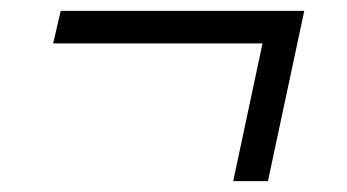

<svg xmlns="http://www.w3.org/2000/svg" viewBox="-20 -334 640 354"><path d="M410 0 464 -254H78L92 -314H541L474 0Z"/></svg>

Font: Red Hat Mono
Style: Italic
Weight: 300
Italic angle: -12°
Monospace: yes
Designer: Pentagram, MCKL
Foundry: Pentagram, MCKL
Version: Version 1.023